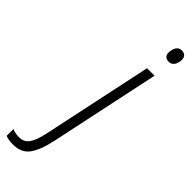

<svg xmlns="http://www.w3.org/2000/svg" viewBox="-451 -741 996 996"><g transform="rotate(45 47.0 -242.5)"><path d="M187 -635Q167 -635 158.5 -648Q150 -661 155 -683Q162 -725 195 -725Q215 -725 223.5 -712Q232 -699 228 -677Q220 -635 187 -635ZM-81 240Q-113 240 -135 231V181Q-124 186 -110.5 188.5Q-97 191 -86 191Q-49 191 -29.5 164Q-10 137 3 76L132 -532H187L57 81Q40 158 10.5 199Q-19 240 -81 240Z"/></g></svg>

Font: Noto Sans SemiCondensed Light
Style: Italic
Weight: 300
Width: 4
Italic angle: -12°
Designer: Monotype Design Team
Foundry: Monotype Imaging Inc.
Version: Version 2.013; ttfautohint (v1.8.4.7-5d5b)